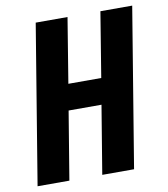

<svg xmlns="http://www.w3.org/2000/svg" viewBox="-82 -805 765 874"><g transform="rotate(-10 300.0 -367.5)"><path d="M21 0 142 -735H289L240 -435H392L441 -735H588L467 0H320L372 -315H220L168 0Z"/></g></svg>

Font: Iosevka Aile Heavy
Style: Italic
Weight: 900
Italic angle: -9°
Designer: Belleve Invis
Foundry: Belleve Invis
Version: Version 31.1.0; ttfautohint (v1.8.4)